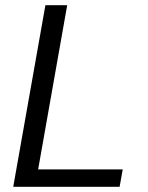

<svg xmlns="http://www.w3.org/2000/svg" viewBox="-20 -720 570 740"><path d="M31 0 155 -700H239L127 -67H453L441 0Z"/></svg>

Font: DM Sans 11pt
Style: Italic
Weight: 400
Italic angle: -10°
Version: Version 4.004;gftools[0.9.30]